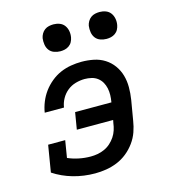

<svg xmlns="http://www.w3.org/2000/svg" viewBox="-111 -826 821 924"><g transform="rotate(-15 300.0 -364.5)"><path d="M250 8Q193 8 140.5 -7Q88 -22 44 -51L66 -184H151L137 -99Q162 -88 191 -82Q220 -76 250 -76Q267 -76 284 -79Q301 -82 318 -89.5Q335 -97 349 -109.5Q363 -122 373 -137Q383 -152 388.5 -169Q394 -186 396 -203L399 -218H218L232 -302H413V-303Q416 -320 416.5 -337.5Q417 -355 413.5 -371.5Q410 -388 402 -402Q394 -416 381 -426Q368 -436 351 -440Q334 -444 317 -444Q295 -444 272 -437.5Q249 -431 230.5 -416Q212 -401 200.5 -380Q189 -359 186 -337H90Q94 -363 104.5 -389Q115 -415 131.5 -437.5Q148 -460 170.5 -478.5Q193 -497 218.5 -508Q244 -519 271 -523.5Q298 -528 324 -528Q355 -528 384.5 -522Q414 -516 438.5 -500.5Q463 -485 480 -461.5Q497 -438 505 -410Q513 -382 513 -351Q513 -320 508 -289L491 -189Q487 -162 477.5 -135Q468 -108 450.5 -84Q433 -60 410 -41.5Q387 -23 360 -12Q333 -1 305 3.5Q277 8 250 8ZM470 -603Q454 -603 439 -608.5Q424 -614 415 -626Q406 -638 403.5 -654Q401 -670 403 -686Q405 -697 411 -707.5Q417 -718 426.5 -725Q436 -732 447.5 -734.5Q459 -737 470 -737Q486 -737 500.5 -731.5Q515 -726 524 -714Q533 -702 536 -686Q539 -670 536 -654Q534 -643 528.5 -632.5Q523 -622 513 -615Q503 -608 492 -605.5Q481 -603 470 -603ZM240 -603Q224 -603 209 -608.5Q194 -614 185 -626Q176 -638 173.5 -654Q171 -670 173 -686Q175 -697 181 -707.5Q187 -718 196.5 -725Q206 -732 217.5 -734.5Q229 -737 240 -737Q256 -737 270.5 -731.5Q285 -726 294 -714Q303 -702 306 -686Q309 -670 306 -654Q304 -643 298.5 -632.5Q293 -622 283 -615Q273 -608 262 -605.5Q251 -603 240 -603Z"/></g></svg>

Font: Iosevka HT Medium Extended
Style: Italic
Weight: 500
Width: 7
Italic angle: -9°
Monospace: yes
Designer: Belleve Invis
Foundry: Belleve Invis
Version: Version 32.3.0; ttfautohint (v1.8.4)